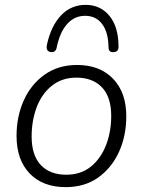

<svg xmlns="http://www.w3.org/2000/svg" viewBox="-20 -761 587 789"><path d="M250 8Q156 8 102 -48Q48 -104 48 -203Q48 -282 77.5 -348Q107 -414 163 -454Q219 -494 297 -494Q390 -494 444.5 -437.5Q499 -381 499 -283Q499 -203 469 -137Q439 -71 383.5 -31.5Q328 8 250 8ZM252 -43Q312 -43 353 -76Q394 -109 415.5 -164Q437 -219 437 -285Q437 -362 399 -402Q361 -442 294 -442Q235 -442 193.5 -409Q152 -376 131 -321Q110 -266 110 -200Q110 -123 147.5 -83Q185 -43 252 -43ZM190 -547Q167 -549 173 -578Q190 -655 231 -698Q272 -741 332 -741Q393 -741 430 -695.5Q467 -650 467 -570Q468 -549 449 -547Q426 -544 426 -567Q425 -629 399.5 -662.5Q374 -696 330 -696Q286 -696 256 -662.5Q226 -629 213 -566Q209 -545 190 -547Z"/></svg>

Font: Nunito Light
Style: Italic
Weight: 300
Italic angle: -9°
Designer: Vernon Adams
Foundry: Vernon Adams
Version: Version 3.601; ttfautohint (v1.8.2.53-6de2)